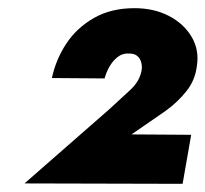

<svg xmlns="http://www.w3.org/2000/svg" viewBox="-20 -732 503 470"><path d="M40 -283 427 -282 448 -402 302 -403 386 -461Q415 -482 436.5 -509Q458 -536 462 -571Q468 -610 449 -642Q430 -674 393.5 -693Q357 -712 309 -712Q252 -712 210 -688Q168 -664 142.5 -625.5Q117 -587 107 -541L236 -540Q240 -555 248 -569Q256 -583 268 -592.5Q280 -602 296 -601Q309 -601 316 -595Q323 -589 325.5 -580Q328 -571 327 -562Q323 -534 298.5 -511.5Q274 -489 248 -465Z"/></svg>

Font: Jost Black
Style: Italic
Weight: 900
Italic angle: -5°
Version: Version 3.710